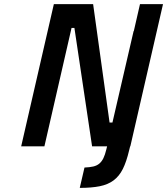

<svg xmlns="http://www.w3.org/2000/svg" viewBox="-20 -712 813 934"><path d="M242 -692H433L513 -116H527L630 -561H631L661 -692H773L614 0H613L608 20Q595 75 577.5 110Q560 145 532.5 165.5Q505 186 465 194Q425 202 368 202L391 103Q416 102 433.5 98Q451 94 463 84Q475 74 483 57.5Q491 41 497 16L501 0H428L342 -576H328L196 0H83Z"/></svg>

Font: Panefresco 750wt
Style: Italic
Weight: 750
Foundry: Campivisivi & Chank Co
Version: Version 1.000